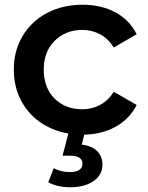

<svg xmlns="http://www.w3.org/2000/svg" viewBox="-20 -560 621 808"><path d="M38.1 -267.1Q38.1 -346.2 75 -408.2Q111.8 -470.2 177.5 -505.1Q243.2 -540 327.1 -540Q406.2 -540 465.6 -508.1Q524.9 -476.1 555.2 -416L459 -359.9Q436 -397 401.6 -415.5Q367.2 -434.1 326.2 -434.1Q256.3 -434.1 210.2 -388.4Q164.1 -342.8 164.1 -267.1Q164.1 -190.9 209.5 -145.5Q254.9 -100.1 326.2 -100.1Q367.2 -100.1 401.6 -118.7Q436 -137.2 459 -173.8L555.2 -118.2Q524.4 -58.1 464.6 -25.6Q404.8 6.8 327.1 6.8Q244.1 6.8 178 -28.1Q111.8 -63 75 -125.5Q38.1 -188 38.1 -267.1ZM183.1 207 206.1 147.9Q236.8 164.1 273.9 164.1Q327.1 164.1 327.1 127.9Q327.1 112.8 314 104Q300.8 95.2 273.9 95.2H243.2L270 -6.8H337.9L324.2 48.8Q367.2 53.7 389.2 76.4Q411.1 99.1 411.1 132.8Q411.1 175.8 374 201.9Q336.9 228 274.9 228Q221.2 228 183.1 207Z"/></svg>

Font: Montserrat SemiBold
Style: Regular
Weight: 600
Designer: Julieta Ulanovsky
Foundry: Julieta Ulanovsky
Version: Version 7.200